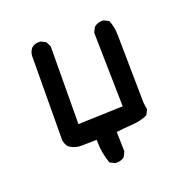

<svg xmlns="http://www.w3.org/2000/svg" viewBox="-98 -519 697 704"><g transform="rotate(-20 250.0 -166.5)"><path d="M236.3 89.8 216.8 80.1Q201.2 37.1 201.2 -13.7Q173.8 -13.7 144.5 -12.7Q115.2 -11.7 93.8 -28.3Q84 -40 82 -55.7L84 -385.7Q85.9 -401.4 95.7 -413.1Q109.4 -424.8 130.9 -422.9L150.4 -413.1L160.2 -393.6L158.2 -90.8L333 -96.7L327.1 -385.7L336.9 -405.3Q352.5 -418.9 374 -417L393.6 -407.2Q405.3 -379.9 405.3 -347.7Q405.3 -315.4 409.2 -83L413.1 -55.7L403.3 -36.1Q376 -23.4 343.8 -21.5Q311.5 -19.5 280.3 -15.6L282.2 60.5L272.5 80.1Q257.8 91.8 236.3 89.8Z"/></g></svg>

Font: JasonHandwriting4
Style: Regular
Weight: 400
Version: Version 1.01.21